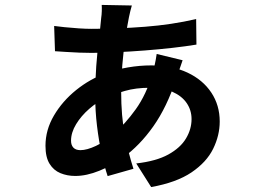

<svg xmlns="http://www.w3.org/2000/svg" viewBox="-20 -698 1040 773"><path d="M510.8 -675.9Q507.4 -664.8 504.7 -653.4Q501.9 -641.9 499.1 -628.5Q491.8 -592.5 484.4 -541.9Q477 -491.2 472.4 -435.9Q467.8 -380.5 467.8 -329.6Q467.8 -229.6 482.5 -155Q497.2 -80.3 517.3 -18.5L413.4 11Q400.7 -26.8 389.3 -78.6Q377.9 -130.4 370.6 -190.7Q363.3 -251 363.3 -312.1Q363.3 -375 367.5 -431.9Q371.8 -488.7 377.9 -538.3Q384 -588 387.5 -626.6Q389.3 -637.9 389.8 -652.9Q390.3 -668 389.5 -678.2ZM347.3 -581.9Q456.2 -581.9 564 -590.3Q671.7 -598.6 769.7 -621.3L770.9 -518.5Q728.8 -511.5 675 -505.4Q621.2 -499.3 563.1 -494.8Q505 -490.3 449.5 -487.7Q393.9 -485.1 347.3 -485.1Q326.3 -485.1 299.1 -486.1Q271.8 -487.1 246.2 -488.9Q220.5 -490.8 201.4 -491.8L198 -593.5Q212.3 -591.5 239.8 -588.6Q267.4 -585.7 297.2 -583.8Q327 -581.9 347.3 -581.9ZM715.2 -455.5Q712.6 -447.9 707.4 -432.7Q702.1 -417.5 696.8 -402.5Q691.5 -387.6 688.7 -378.7Q652 -267 597.4 -189.5Q542.8 -112.1 474.8 -62.9Q432.3 -31.7 380.4 -10.7Q328.6 10.4 282.9 10.4Q250.6 10.4 223.2 -0.9Q195.8 -12.2 179.5 -38.7Q163.1 -65.2 163.1 -111.1Q163.1 -175 197.2 -232.9Q231.2 -290.8 286.6 -335.5Q342 -380.1 405.8 -402.9Q447.1 -418.3 494.6 -426.5Q542.2 -434.7 588.7 -434.7Q673.2 -434.7 735 -405.6Q796.8 -376.4 830.7 -325.3Q864.6 -274.3 864.6 -208.8Q864.6 -153 838.2 -99.1Q811.8 -45.2 751.2 -4.1Q690.5 36.9 588.6 55.1L528.5 -40Q609 -49.1 657.7 -76Q706.4 -102.9 728.8 -140.5Q751.2 -178 751.2 -218.6Q751.2 -254.1 731.9 -282.6Q712.7 -311 675.4 -327.8Q638.2 -344.6 582.3 -344.6Q526.7 -344.6 483.1 -332Q439.5 -319.4 410.2 -306Q372.7 -288.9 339.6 -260.1Q306.6 -231.4 286.3 -197.8Q266 -164.3 266 -131.4Q266 -113.7 275.5 -103.6Q285.1 -93.5 303.8 -93.5Q329.9 -93.5 366.4 -110.7Q402.9 -127.9 438.2 -159.4Q484.5 -199.5 526.7 -258.3Q568.9 -317.1 593.9 -401.4Q597.2 -410.1 600.5 -425.6Q603.9 -441.2 606.9 -456.7Q610 -472.2 610.8 -480.7Z"/></svg>

Font: Noto Sans SC Thin
Style: Regular
Weight: 100
Designer: Ryoko NISHIZUKA 西塚涼子 (kana, bopomofo & ideographs); Paul D. Hunt (Latin, Greek & Cyrillic); Sandoll Communications 산돌커뮤니
Foundry: Adobe
Version: Version 2.004-H2;hotconv 1.0.118;makeotfexe 2.5.65603